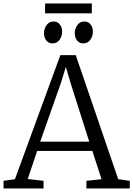

<svg xmlns="http://www.w3.org/2000/svg" viewBox="-23 -1060 750 1080"><path d="M61 -52 316.5 -750H403L642 -52L707 -43V0H463V-43L548 -52L496.5 -211H186L133 -53L222 -43V0H-3V-43ZM479 -263 373 -596 347.5 -683.5 319.5 -593 203 -263ZM271.5 -816Q250.5 -816 237.5 -832.5Q224.5 -849 224.5 -873.5Q224.5 -898 238.8 -918.5Q253 -939 278.5 -939H279.5Q300.5 -939 313.5 -922.5Q326.5 -906 326.5 -881.5Q326.5 -857 312.2 -836.5Q298 -816 272.5 -816ZM444.5 -816Q423.5 -816 410.5 -832.5Q397.5 -849 397.5 -873.5Q397.5 -898 411.8 -918.5Q426 -939 451.5 -939H452.5Q473.5 -939 486.5 -922.5Q499.5 -906 499.5 -881.5Q499.5 -857 485.2 -836.5Q471 -816 445.5 -816ZM493.5 -1040.5V-985H230.5V-1040.5Z"/></svg>

Font: Merriweather Light
Style: Regular
Weight: 300
Designer: Eben Sorkin
Foundry: Eben Sorkin
Version: Version 2.100